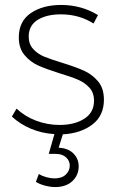

<svg xmlns="http://www.w3.org/2000/svg" viewBox="-20 -542 477 776"><path d="M234 1 217 55Q256 57 277 78.5Q298 100 298 130Q298 166 272.5 190Q247 214 203 214Q183 214 161 208Q139 202 125 193L137 161Q149 169 167 174Q185 179 200 179Q230 179 246 163.5Q262 148 262 127Q262 108 247 94Q232 80 206 80H177L200 0Q150 -3 105.5 -21.5Q61 -40 28 -71L47 -103Q81 -71 126.5 -54Q172 -37 221 -37Q281 -37 320.5 -62Q360 -87 360 -135Q360 -167 341.5 -187.5Q323 -208 295 -220Q267 -232 220 -246Q166 -263 134 -277.5Q102 -292 79 -319.5Q56 -347 56 -391Q56 -456 104.5 -489Q153 -522 227 -522Q309 -522 376 -481L358 -447Q300 -484 226 -484Q168 -484 132 -461.5Q96 -439 96 -394Q96 -364 114 -344Q132 -324 159 -313Q186 -302 232 -288Q287 -271 320 -256Q353 -241 376.5 -213Q400 -185 400 -139Q400 -74 353 -38.5Q306 -3 234 1Z"/></svg>

Font: Montserrat arm2 ExtraLight
Style: Regular
Weight: 275
Designer: Julieta Ulanovsky
Foundry: Julieta Ulanovsky
Version: Version 6.000